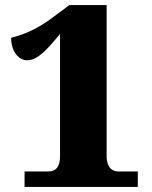

<svg xmlns="http://www.w3.org/2000/svg" viewBox="-20 -738 599 758"><path d="M77 0H524V-61H449C410 -61 401 -94 401 -121V-718H254L184 -666C118 -617 64 -599 24 -589C24 -534 54 -500 88 -500C128 -500 166 -542 217 -604V-121C217 -81 202 -61 170 -61H77Z"/></svg>

Font: Noto Serif Malayalam Black
Style: Regular
Weight: 900
Designer: Indian type Foundry, Jelle Bosma, Monotype Design Team
Foundry: Monotype Imaging Inc.
Version: Version 2.104